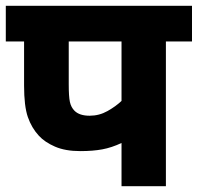

<svg xmlns="http://www.w3.org/2000/svg" viewBox="-20 -642 682 662"><path d="M552 -499V0H399V-149Q365 -133 332.5 -127Q300 -121 257 -121Q205 -121 169.5 -136.5Q134 -152 114 -174Q89 -201 76 -238.5Q63 -276 63 -347V-499H0V-622H642V-499ZM399 -499H217V-351Q217 -309 221 -290.5Q225 -272 237 -260Q254 -243 289 -243Q322 -243 350.5 -259Q379 -275 399 -294Z"/></svg>

Font: Noto Sans ExtraBold
Style: Italic
Weight: 800
Italic angle: -12°
Designer: Monotype Design Team
Foundry: Monotype Imaging Inc.
Version: Version 2.013; ttfautohint (v1.8.4.7-5d5b)